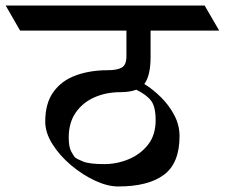

<svg xmlns="http://www.w3.org/2000/svg" viewBox="-74 -677 804 687"><path d="M378.4 -593.8 464.8 -592.8V-473.1Q464.8 -406.2 442.4 -376.5Q474.1 -356.9 502.9 -328.1Q531.7 -299.3 550 -264.2Q568.4 -229 568.4 -189.9Q568.4 -92.8 512.2 -51.3Q456.1 -9.8 349.1 -9.8Q310.5 -9.8 265.6 -30.8Q220.7 -51.8 180.2 -85.9Q139.6 -120.1 113.8 -161.1Q87.9 -202.1 87.9 -241.7Q87.9 -307.6 117.2 -348.1Q146.5 -388.7 197.3 -407.2Q248 -425.8 312 -425.8Q345.2 -425.8 361.8 -435.3Q378.4 -444.8 378.4 -475.6ZM413.6 -356Q391.1 -347.2 356.4 -347.2Q305.7 -347.2 263.7 -328.6Q221.7 -310.1 196.8 -273.9Q171.9 -237.8 171.9 -185.1Q171.9 -150.9 180.9 -134.8Q189.9 -118.7 193.8 -114.3Q200.2 -108.4 223.1 -99.1Q246.1 -89.8 299.3 -89.8Q344.2 -89.8 386.2 -107.2Q428.2 -124.5 455.6 -159.2Q482.9 -193.8 482.9 -246.6Q482.9 -295.9 466.3 -317.1Q449.7 -338.4 413.6 -356ZM389.6 -657.2 441.4 -567.4H-2L-53.7 -657.2ZM658.2 -657.2 710.4 -567.4H207L154.8 -657.2Z"/></svg>

Font: Annapurna SIL
Style: Bold
Weight: 700
Designer: Peter Martin, Annie Olsen
Foundry: SIL International
Version: Version 2.000